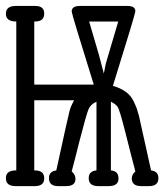

<svg xmlns="http://www.w3.org/2000/svg" viewBox="-20 -631 565 651"><path d="M0 -26.9Q0 -52.7 32.2 -53.2H35.2V-558.1Q0 -558.1 0 -584Q0 -610.8 33.2 -610.8H100.1Q129.9 -610.8 129.9 -585Q129.9 -558.1 99.1 -558.1H96.2V-344.2H297.9Q222.7 -585.4 223.1 -591.8Q223.1 -610.8 251 -610.8H412.1Q439 -610.8 439 -592.8Q439 -585 362.8 -339.8Q387.7 -333 405.8 -320.1Q423.8 -307.1 432.9 -288.1Q441.9 -269 444.3 -261.5Q446.8 -253.9 451.2 -237.8L492.2 -53.2Q517.1 -50.3 517.1 -26.9Q517.1 0 485.8 0H458Q427.2 0 426.8 -25.9Q426.8 -39.1 439 -49.8Q423.8 -106.9 405.8 -179.2Q384.8 -262.2 378.9 -268.1V-269Q371.1 -278.8 356 -286.1V-53.2Q381.8 -51.3 381.8 -25.9Q381.8 0 349.1 0H313Q280.8 0 280.8 -26.9Q280.8 -50.8 307.1 -53.2V-286.1Q287.1 -277.3 280 -260.3Q272.9 -243.2 249 -150.9Q233.9 -89.8 223.1 -49.8Q236.3 -38.6 235.8 -23.9Q235.8 0 204.1 0H176.8Q146 0 146 -26.9Q146 -49.8 170.9 -53.2Q211.9 -241.2 216.1 -256.1Q220.2 -271 231 -291H96.2V-53.2H98.1Q130.4 -53.2 129.9 -25.9Q129.9 -1 100.1 0H32.2Q0 0 0 -26.9ZM282.2 -558.1 314.9 -446.8 332 -381.8 338.9 -416 380.9 -558.1Z"/></svg>

Font: CMU Typewriter Text
Style: Light
Weight: 200
Version: Version 0.7.0